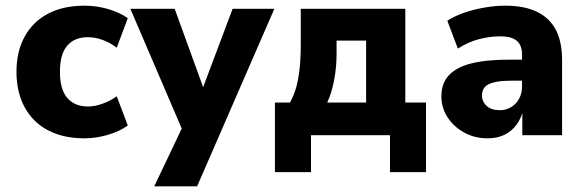

<svg xmlns="http://www.w3.org/2000/svg" viewBox="-20 -476 2054 676"><path d="M278 11Q203 11 149.5 -17Q96 -45 67 -98Q38 -151 38 -223Q38 -295 67 -347.5Q96 -400 149.5 -428Q203 -456 278 -456Q319 -456 359.5 -444.5Q400 -433 430 -412L391 -308Q369 -325 342.5 -335Q316 -345 289 -345Q242 -345 216.5 -315Q191 -285 191 -223Q191 -161 217 -131Q243 -101 290 -101Q314 -101 341.5 -111Q369 -121 391 -137L430 -34Q400 -13 359 -1Q318 11 278 11Z M523 180 635 -55V12L439 -445H595L708 -134H682L799 -445H946L674 180Z M948 130V-115H1001Q1015 -140 1023 -169Q1031 -198 1035 -235.5Q1039 -273 1039 -323V-445H1407V-115H1480V130H1353V0H1075V130ZM1132 -115H1269V-333H1165V-285Q1165 -238 1156 -192Q1147 -146 1132 -115Z M1696 11Q1651 11 1614 -9.5Q1577 -30 1555.5 -63.5Q1534 -97 1534 -137Q1534 -182 1560 -210.5Q1586 -239 1638.5 -252.5Q1691 -266 1773 -266H1832V-192H1782Q1751 -192 1731 -188.5Q1711 -185 1699.5 -179Q1688 -173 1682.5 -163Q1677 -153 1677 -140Q1677 -118 1693.5 -103Q1710 -88 1740 -88Q1761 -88 1779 -98.5Q1797 -109 1807.5 -128Q1818 -147 1818 -171V-284Q1818 -316 1800 -332Q1782 -348 1741 -348Q1704 -348 1666 -338Q1628 -328 1592 -305L1555 -403Q1581 -420 1615 -431.5Q1649 -443 1686.5 -449.5Q1724 -456 1759 -456Q1826 -456 1870.5 -434.5Q1915 -413 1937 -371Q1959 -329 1959 -264V0H1819V-92H1823Q1816 -61 1799 -37.5Q1782 -14 1756.5 -1.5Q1731 11 1696 11Z"/></svg>

Font: Nunito Sans 12pt ExtraLight
Style: Weight 830 Width 84 Optical size 12.0 YTLC 445
Weight: 830
Width: 4
Designer: Vernon Adams
Foundry: Vernon Adams
Version: Version 3.101;gftools[0.9.27]